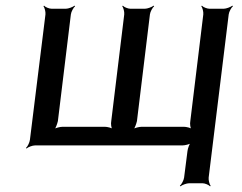

<svg xmlns="http://www.w3.org/2000/svg" viewBox="-20 -515 857 680"><path d="M644 20 632 114C631 123 623 138 617 143L619 145C625 140 641 134 650 134H697C706 134 720 140 724 145L726 143C722 138 718 123 719 114L790 -464C791 -473 799 -488 805 -493L803 -495C797 -490 781 -484 772 -484H722C713 -484 699 -490 695 -495L693 -493C697 -488 701 -473 700 -464L654 -86C652 -77 654 -60 659 -55L661 -57C657 -62 640 -66 631 -66H482C473 -66 456 -62 450 -57L452 -55C457 -60 463 -77 465 -86L511 -464C512 -473 520 -488 526 -493L524 -495C518 -490 502 -484 493 -484H442C433 -484 419 -490 415 -495L413 -493C417 -488 421 -473 420 -464L374 -86C372 -77 374 -60 379 -55L381 -57C377 -62 360 -66 351 -66H202C193 -66 176 -62 170 -57L172 -55C177 -60 183 -77 185 -86L231 -464C232 -473 240 -488 246 -493L244 -495C238 -490 222 -484 213 -484H163C154 -484 140 -490 136 -495L134 -493C138 -488 142 -473 141 -464L86 -20C85 -11 78 4 72 9L74 11C79 6 95 0 104 0H626C635 0 652 -4 658 -9L656 -11C651 -6 645 11 644 20Z"/></svg>

Font: Gamestation Storm Oblique 
Style: Italic
Weight: 400
Designer: Jonas Hecksher
Foundry: Jonas Hecksher, Playtypeª, e-types AS
Version: Version 1.003